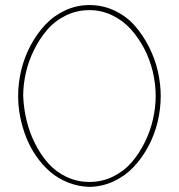

<svg xmlns="http://www.w3.org/2000/svg" viewBox="-20 -730 708 760"><path d="M51.8 -350.1Q51.8 -401.4 64.2 -452.9Q76.7 -504.4 101.3 -550.5Q126 -596.7 159.4 -632.3Q192.9 -668 238.3 -689Q283.7 -710 334 -710Q387.7 -710 434.6 -687.5Q481.4 -665 513.9 -627.9Q546.4 -590.8 570.1 -543.7Q593.8 -496.6 605 -447Q616.2 -397.5 616.2 -350.1Q616.2 -298.3 603.8 -246.8Q591.3 -195.3 566.7 -149.7Q542 -104 508.5 -68.6Q475.1 -33.2 429.9 -12.2Q384.8 8.8 334 9.8Q289.1 8.3 248.8 -7.8Q208.5 -23.9 178 -50.5Q147.5 -77.1 123.3 -112.1Q99.1 -147 83.5 -186.8Q67.9 -226.6 59.8 -268.1Q51.8 -309.6 51.8 -350.1ZM334 -9.8Q384.3 -9.8 427.7 -31.2Q471.2 -52.7 501.5 -87.9Q531.7 -123 553.7 -168Q575.7 -212.9 585.9 -259.5Q596.2 -306.2 596.2 -350.1Q596.2 -397.9 584.7 -446.5Q573.2 -495.1 550.3 -538.6Q527.3 -582 496.3 -616Q465.3 -649.9 423.1 -669.9Q380.9 -689.9 334 -689.9Q283.7 -689.9 240.2 -668.5Q196.8 -647 166.5 -611.6Q136.2 -576.2 114.3 -531.5Q92.3 -486.8 82 -440.4Q71.8 -394 71.8 -350.1Q73.7 -301.3 85.2 -253.4Q96.7 -205.6 118.9 -161.4Q141.1 -117.2 171.1 -83.5Q201.2 -49.8 243.4 -29.8Q285.6 -9.8 334 -9.8Z"/></svg>

Font: Rawline Thin
Style: Regular
Weight: 250
Designer: Matt McInerney, Pablo Impallari, Rodrigo Fuenzalida
Foundry: Matt McInerney, Pablo Impallari, Rodrigo Fuenzalida
Version: Version 4.020;PS 004.020;hotconv 1.0.88;makeotf.lib2.5.64775